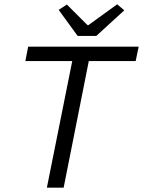

<svg xmlns="http://www.w3.org/2000/svg" viewBox="-20 -873 665 893"><path d="M198 0 316 -589H98L111 -656H625L611 -589H393L276 0ZM341 -706 253 -827 291 -852 387 -756H391L525 -853L558 -825L428 -706Z"/></svg>

Font: Source Code Pro
Style: Italic
Weight: 400
Italic angle: -11°
Monospace: yes
Designer: Paul D. Hunt, Teo Tuominen
Foundry: Adobe Systems Incorporated
Version: Version 1.050;PS 1.000;hotconv 16.6.51;makeotf.lib2.5.65220